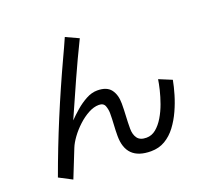

<svg xmlns="http://www.w3.org/2000/svg" viewBox="-141 -984 1282 1193"><g transform="rotate(-20 500.0 -387.5)"><path d="M148.4 37.1 62.5 -7.8Q126 -182.6 197.3 -354Q268.6 -525.4 346.7 -693.4Q360.4 -723.6 374.5 -753.4Q388.7 -783.2 401.4 -813.5L486.3 -774.4Q429.7 -659.2 377.4 -542.5Q325.2 -425.8 273.4 -308.6Q297.9 -334 331.1 -362.8Q364.3 -391.6 401.9 -412.1Q439.5 -432.6 476.6 -432.6Q539.1 -432.6 565.9 -397.5Q592.8 -362.3 592.8 -303.7Q592.8 -262.7 590.3 -221.7Q587.9 -180.7 587.9 -139.6Q587.9 -100.6 605.5 -76.2Q623 -51.8 665 -51.8Q700.2 -51.8 728.5 -75.2Q756.8 -98.6 779.3 -136.2Q801.8 -173.8 817.4 -217.3Q833 -260.7 842.8 -301.3Q852.5 -341.8 856.4 -369.1L941.4 -334Q933.6 -292 918.9 -242.2Q904.3 -192.4 881.8 -143.1Q859.4 -93.8 828.6 -52.7Q797.9 -11.7 756.8 12.7Q715.8 37.1 663.1 37.1Q499 37.1 499 -124Q499 -161.1 501.5 -198.2Q503.9 -235.4 503.9 -271.5Q503.9 -296.9 495.1 -320.8Q486.3 -344.7 455.1 -344.7Q421.9 -344.7 385.7 -325.2Q349.6 -305.7 316.4 -274.9Q283.2 -244.1 258.3 -210Q233.4 -175.8 221.7 -146.5Z"/></g></svg>

Font: Kosugi
Style: Regular
Weight: 400
Version: Version 4.002